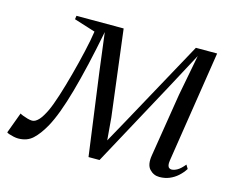

<svg xmlns="http://www.w3.org/2000/svg" viewBox="-112 -612 888 733"><g transform="rotate(15 331.5 -246.0)"><path d="M570.5 10.5Q547.5 10.5 531.5 -6.8Q515.5 -24 522 -62.5L562 -311.5L593 -473.5L517 -331.5L333.5 7H290L246 -316.5L226.5 -470Q212 -396.5 197.8 -335Q183.5 -273.5 169.5 -223.5Q155.5 -173.5 141.2 -135.2Q127 -97 112 -70Q91.5 -33.5 69.2 -12.8Q47 8 11.5 8Q4 8 -6.5 5.8Q-17 3.5 -25 0.8Q-33 -2 -34 -4L-3.5 -86.5Q-1 -84.5 7.8 -81Q16.5 -77.5 27.2 -74.5Q38 -71.5 45.5 -71.5Q52.5 -71.5 59.2 -75.5Q66 -79.5 72.5 -86.8Q79 -94 85.2 -104.5Q91.5 -115 97.5 -127.5Q108.5 -151 121.8 -192.5Q135 -234 148.2 -283.2Q161.5 -332.5 172.2 -379.8Q183 -427 188 -461.5L104 -488L106 -502H292.5L335 -161.5L342.5 -73L391.5 -161.5L578 -502H662L593.5 -61.5Q591.5 -49.5 593 -42.2Q594.5 -35 598.8 -32Q603 -29 608 -29Q618 -29 630.8 -36.2Q643.5 -43.5 658.5 -62L667.5 -47Q657 -30.5 642.5 -17.5Q628 -4.5 610 3Q592 10.5 570.5 10.5Z"/></g></svg>

Font: Merriweather 144pt Light
Style: Italic
Weight: 300
Italic angle: -7.8°
Version: Version 2.101